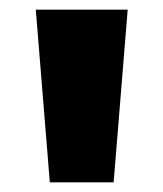

<svg xmlns="http://www.w3.org/2000/svg" viewBox="-20 -740 338 397"><path d="M54 -720 83 -363H215L244 -720Z"/></svg>

Font: Aspekta 850
Style: Regular
Weight: 850
Designer: Ivo Dolenc
Version: Version 2.000